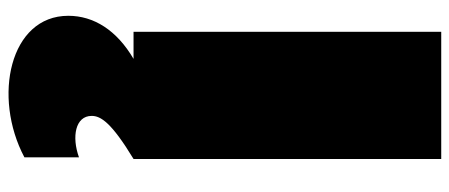

<svg xmlns="http://www.w3.org/2000/svg" viewBox="-334 -456 1095 468"><g transform="rotate(90 214.0 -222.5)"><path d="M58 0H124C54 41 19 97 19 159C19 302 217 344 364 266V133C314 151 263 142 263 102C263 80 279 54 368 0V-750H58Z"/></g></svg>

Font: Mattone Black
Style: Regular
Weight: 900
Width: 6
Designer: Nunzio Mazzaferro
Foundry: Collletttivo
Version: Version 2.000;Glyphs 3.2 (3217)